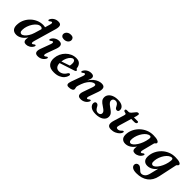

<svg xmlns="http://www.w3.org/2000/svg" viewBox="214 -2020 3574 3574"><g transform="rotate(45 2001.0 -233.0)"><path d="M592 -586.5 465 -147.5Q454 -108.5 457.2 -93.5Q460.5 -78.5 473 -78.5Q487 -78.5 508 -98Q525 -112.5 536 -107Q551.5 -99.5 536 -69.5Q516 -32.5 478.2 -10.2Q440.5 12 399.5 12Q364.5 12 348.2 -5.5Q332 -23 332 -54Q332 -78 340.5 -115Q298.5 -51 247.5 -19.5Q196.5 12 144.5 12Q78 12 45.8 -29.8Q13.5 -71.5 23 -156.5Q29 -220 58.5 -277.5Q88 -335 135.2 -379Q182.5 -423 242.8 -448.5Q303 -474 371 -474Q401.5 -474 425.5 -466.5L453 -559.5Q464.5 -597.5 461.2 -612.2Q458 -627 445.5 -627Q431.5 -627 410.5 -608Q393.5 -593 382.5 -598.5Q367 -606.5 382.5 -636Q402.5 -673.5 441 -696.2Q479.5 -719 528.5 -719Q584.5 -719 597 -684.2Q609.5 -649.5 592 -586.5ZM160 -137.5Q158.5 -97.5 171.5 -80.8Q184.5 -64 206.5 -64Q231 -64 261 -88.5Q291 -113 318.2 -156.2Q345.5 -199.5 362.5 -256L403.5 -393.5Q392 -422.5 355.5 -422.5Q320 -422.5 285.8 -396.8Q251.5 -371 223.5 -328.5Q195.5 -286 178.2 -236Q161 -186 160 -137.5Z M833 -554.5Q793.5 -554.5 772.8 -574.2Q752 -594 754 -623Q756 -657 786.5 -683.5Q817 -710 866.5 -710Q908 -710 927 -689.5Q946 -669 944 -640.5Q942 -604 911.5 -579.2Q881 -554.5 833 -554.5ZM788 -147.5Q775 -109.5 778.5 -94.8Q782 -80 794.5 -80Q808 -80 829.5 -99Q846.5 -114 857.5 -108.5Q872.5 -100.5 857 -71Q837 -33.5 798.2 -10.8Q759.5 12 709.5 12Q653 12 639.5 -23.5Q626 -59 649 -121L720.5 -314.5Q734.5 -352 730.8 -367Q727 -382 714.5 -382Q700.5 -382 679.5 -363Q662.5 -348 651.5 -353.5Q636 -361.5 651.5 -391Q671.5 -428.5 710 -451.2Q748.5 -474 797 -474Q848.5 -474 864.5 -438.8Q880.5 -403.5 857 -336.5Z M1379 -144Q1370 -104 1339.5 -68.2Q1309 -32.5 1256.8 -10.2Q1204.5 12 1131 12Q1031.5 12 986.8 -39.5Q942 -91 948.5 -180Q953 -240.5 977.8 -293.5Q1002.5 -346.5 1042.8 -387.2Q1083 -428 1134.8 -451Q1186.5 -474 1245 -474Q1312 -474 1344.8 -438.5Q1377.5 -403 1382.5 -352Q1385 -331 1398 -329Q1413 -327 1413 -313.5Q1413 -304 1405 -295.8Q1397 -287.5 1375.5 -281Q1353.5 -274 1318 -262.5Q1282.5 -251 1241.2 -237.5Q1200 -224 1160 -211Q1120 -198 1088 -187.5Q1089 -129 1115.5 -99.2Q1142 -69.5 1188 -69.5Q1231.5 -69.5 1269 -93.2Q1306.5 -117 1328 -159Q1338 -172 1345.2 -177Q1352.5 -182 1361.5 -181.5Q1371.5 -181.5 1377.5 -172.5Q1383.5 -163.5 1379 -144ZM1217.5 -424Q1192 -424 1165.2 -399.2Q1138.5 -374.5 1118 -331.2Q1097.5 -288 1090.5 -232Q1129.5 -245.5 1176 -261.5Q1222.5 -277.5 1257 -289.5Q1263 -316.5 1263 -355Q1263 -385.5 1250.8 -404.8Q1238.5 -424 1217.5 -424Z M1493.5 -353.5Q1478 -361.5 1493.5 -391Q1514 -428.5 1553.5 -451.2Q1593 -474 1643 -474Q1675.5 -474 1693.5 -460.2Q1711.5 -446.5 1711.5 -420Q1711.5 -402 1702.8 -378.8Q1694 -355.5 1681 -324.5Q1717 -379.5 1757.5 -412.2Q1798 -445 1837.8 -459.5Q1877.5 -474 1911 -474Q1977 -474 1989.5 -432Q2002 -390 1977.5 -320.5L1916.5 -147Q1903 -109.5 1906.5 -94.5Q1910 -79.5 1922.5 -79.5Q1936.5 -79.5 1957.5 -99Q1974.5 -113.5 1985.5 -108.5Q2001 -100.5 1985.5 -70.5Q1965.5 -33 1926.5 -10.5Q1887.5 12 1838 12Q1781.5 12 1767.8 -23.2Q1754 -58.5 1776 -119.5L1838 -296.5Q1854 -341 1849.2 -359.8Q1844.5 -378.5 1820 -378.5Q1795.5 -378.5 1764.2 -357.5Q1733 -336.5 1702.5 -295.2Q1672 -254 1650 -194Q1634.5 -151 1628 -129.2Q1621.5 -107.5 1621.5 -94.5Q1621.5 -80.5 1626.2 -69.8Q1631 -59 1631 -44.5Q1631 -18.5 1601.2 -3.2Q1571.5 12 1520 12Q1444 12 1483.5 -96L1562.5 -314.5Q1576.5 -352 1572.8 -367Q1569 -382 1556.5 -382Q1542.5 -382 1521.5 -363Q1504.5 -348 1493.5 -353.5Z M2248 -35Q2277 -35 2294.8 -50.2Q2312.5 -65.5 2312.5 -89.5Q2312.5 -112 2296.5 -131.8Q2280.5 -151.5 2228.5 -185.5Q2170.5 -222.5 2147.8 -252Q2125 -281.5 2125 -324Q2125 -364.5 2150.5 -398.8Q2176 -433 2224.2 -453.5Q2272.5 -474 2341 -474Q2421.5 -474 2462 -443.5Q2502.5 -413 2503 -370Q2503.5 -317 2462 -317Q2444 -317 2430.8 -328.2Q2417.5 -339.5 2404 -369Q2388.5 -399 2369.5 -414.2Q2350.5 -429.5 2324 -429.5Q2293 -429.5 2274.8 -413.2Q2256.5 -397 2256.5 -370.5Q2256.5 -348.5 2272.2 -326.5Q2288 -304.5 2339.5 -268.5Q2381.5 -240 2404.5 -218.2Q2427.5 -196.5 2436.2 -175.2Q2445 -154 2445 -127.5Q2445 -66.5 2387.5 -27.2Q2330 12 2234 12Q2145 12 2102 -22Q2059 -56 2059 -99.5Q2059.5 -123 2070.2 -136.8Q2081 -150.5 2099.5 -150.5Q2120.5 -150.5 2135 -137.2Q2149.5 -124 2162.5 -96.5Q2180.5 -62.5 2201.5 -48.8Q2222.5 -35 2248 -35Z M2615.5 -394 2582.5 -402Q2563.5 -409 2563.5 -427Q2563.5 -452.5 2599 -452.5H2635.5Q2662 -452.5 2684.5 -476.5L2745.5 -550.5Q2760.5 -568 2782 -568Q2806.5 -568 2806.5 -544.5Q2806.5 -529.5 2798.5 -501L2783 -450H2880Q2901 -450 2901 -431Q2901 -414 2887 -404.2Q2873 -394.5 2849 -394.5H2766.5L2696.5 -158Q2682.5 -112 2690.2 -95.8Q2698 -79.5 2724.5 -79.5Q2744.5 -79.5 2762.5 -88.8Q2780.5 -98 2800.5 -119.5Q2813.5 -133.5 2824 -133.5Q2841 -133.5 2839 -114.5Q2836 -88 2809 -58.8Q2782 -29.5 2737.2 -8.8Q2692.5 12 2637.5 12Q2574 12 2556.2 -26.5Q2538.5 -65 2562 -142L2623 -340Q2631.5 -367.5 2629.5 -378.8Q2627.5 -390 2615.5 -394Z M3332 -147Q3322 -108 3325.5 -93.2Q3329 -78.5 3340.5 -78.5Q3354 -78.5 3375.5 -98Q3392.5 -112.5 3403.5 -107Q3418.5 -99.5 3403 -69.5Q3383.5 -32.5 3345.2 -10.2Q3307 12 3266 12Q3199.5 12 3199.5 -54Q3199.5 -65.5 3200.8 -78.2Q3202 -91 3205.5 -108Q3168.5 -50.5 3117.8 -19.2Q3067 12 3012.5 12Q2954 12 2922.2 -26.2Q2890.5 -64.5 2899 -145Q2905.5 -206.5 2935.2 -265.2Q2965 -324 3014.8 -371Q3064.5 -418 3130 -446Q3195.5 -474 3273 -474Q3351 -474 3388.8 -458Q3426.5 -442 3424 -418.5Q3422.5 -405.5 3415 -399Q3407.5 -392.5 3399.5 -385.8Q3391.5 -379 3388 -366ZM3039.5 -148.5Q3035 -102 3046.2 -83Q3057.5 -64 3078 -64Q3102.5 -64 3130.8 -88.5Q3159 -113 3186 -155Q3213 -197 3233.5 -250.8Q3254 -304.5 3263 -363.5Q3272.5 -421 3236.5 -421Q3203.5 -421 3170.5 -397Q3137.5 -373 3109.8 -333.2Q3082 -293.5 3063.2 -245.2Q3044.5 -197 3039.5 -148.5Z M3889 -6Q3862 122 3774 187.8Q3686 253.5 3548 253.5Q3478.5 253.5 3443 230.2Q3407.5 207 3407.5 169.5Q3407.5 144.5 3424.8 126.8Q3442 109 3471.5 109Q3493.5 109 3512.2 122Q3531 135 3548 151.8Q3565 168.5 3581.8 181.2Q3598.5 194 3617 194Q3657 194 3689.2 166Q3721.5 138 3738 69.5L3778 -94Q3742.5 -43.5 3694.5 -15.8Q3646.5 12 3593 12Q3535 12 3503 -25.5Q3471 -63 3479 -141.5Q3484.5 -204 3513.8 -263.5Q3543 -323 3592 -370.5Q3641 -418 3707 -446Q3773 -474 3852.5 -474Q3930 -474 3967 -458.8Q4004 -443.5 4001.5 -421Q4000 -407.5 3992.8 -401Q3985.5 -394.5 3977.5 -388.2Q3969.5 -382 3966.5 -368ZM3620 -149.5Q3615.5 -101.5 3628.2 -83.5Q3641 -65.5 3660.5 -65.5Q3687.5 -65.5 3716.2 -91.5Q3745 -117.5 3771 -160.8Q3797 -204 3815.2 -256.5Q3833.5 -309 3839 -362Q3847 -421 3813 -421Q3780.5 -421 3748 -397.2Q3715.5 -373.5 3688 -334.2Q3660.5 -295 3642.2 -246.8Q3624 -198.5 3620 -149.5Z"/></g></svg>

Font: Fraunces 9pt SemiBold
Style: Italic
Weight: 600
Italic angle: -16°
Version: Version 1.000;[b76b70a41]